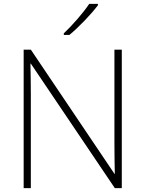

<svg xmlns="http://www.w3.org/2000/svg" viewBox="-20 -970 751 990"><path d="M485 -943V-950H440C412 -907 351 -837 309 -798V-790H338C390 -833 452 -899 485 -943ZM608 0V-714H570V-231C570 -181 571 -120 572 -74H570L139 -714H102V0H139V-481C139 -538 138 -587 137 -642H139L572 0Z"/></svg>

Font: Noto Sans Thai Looped ExtraLight
Style: Regular
Weight: 200
Designer: Sasikarn Vongin, Ben Mitchell
Foundry: The Fontpad Ltd
Version: Version 1.001